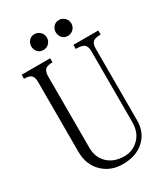

<svg xmlns="http://www.w3.org/2000/svg" viewBox="-207 -929 914 1042"><g transform="rotate(-30 250.0 -408.0)"><path d="M13.7 -677.7V-652.3Q43.9 -652.3 56.6 -642.6Q71.3 -630.9 71.3 -599.6V-162.1Q71.3 -79.1 124 -29.3Q173.8 17.6 247.1 17.6Q332 17.6 381.8 -28.3Q432.6 -74.2 432.6 -151.4V-599.6Q432.6 -630.9 448.2 -642.6Q461.9 -652.3 494.1 -652.3V-677.7H337.9V-652.3Q374 -652.3 388.7 -642.6Q405.3 -630.9 405.3 -599.6V-156.2Q405.3 -84 359.4 -45.9Q324.2 -15.6 277.3 -15.6Q210.9 -15.6 171.9 -53.7Q133.8 -90.8 133.8 -151.4V-599.6Q133.8 -629.9 149.4 -642.6Q163.1 -652.3 192.4 -652.3V-677.7ZM135.7 -784.2Q135.7 -767.6 146.5 -752Q160.2 -734.4 183.6 -734.4Q204.1 -734.4 218.8 -749Q233.4 -763.7 233.4 -784.2Q233.4 -804.7 218.8 -819.3Q203.1 -834 183.6 -834Q160.2 -834 146.5 -816.4Q135.7 -801.8 135.7 -784.2ZM289.1 -784.2Q289.1 -766.6 299.8 -752Q313.5 -734.4 336.9 -734.4Q357.4 -734.4 372.1 -749Q386.7 -763.7 386.7 -784.2Q386.7 -804.7 372.1 -819.3Q356.4 -834 336.9 -834Q313.5 -834 299.8 -816.4Q289.1 -801.8 289.1 -784.2Z"/></g></svg>

Font: BatangChe
Style: Regular
Weight: 400
Monospace: yes
Version: Version 2.21